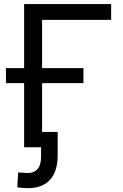

<svg xmlns="http://www.w3.org/2000/svg" viewBox="-20 -748 624 975"><path d="M544.4 -727.5V-647H193.8V0H102.5V-727.5ZM10.3 -325.7V-401.9H403.8V-325.7ZM121.6 207.5Q107.4 207.5 93.5 206.3Q79.6 205.1 67.9 202.6L72.3 127.4Q85 128.9 97.9 129.6Q110.8 130.4 123 130.4Q152.8 130.4 170.7 110.4Q188.5 90.3 188.5 47.9V0H151.4V-78.1H272.9V40.5Q272.9 122.1 234.1 164.8Q195.3 207.5 121.6 207.5Z"/></svg>

Font: Inter 20pt
Style: Regular
Weight: 400
Version: Version 4.001;git-66647c0bb